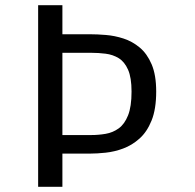

<svg xmlns="http://www.w3.org/2000/svg" viewBox="-20 -720 750 740"><path d="M327 -588Q354.5 -588 388.2 -585.2Q422 -582.5 456 -571.5Q490 -560.5 518.5 -536.8Q547 -513 564.5 -472Q582 -431 582 -367Q582 -299.5 564.2 -255.5Q546.5 -211.5 517.5 -185.8Q488.5 -160 454.5 -147.5Q420.5 -135 387 -131.5Q353.5 -128 327 -128H220.5V0H127V-700H220.5V-588ZM331.5 -199.5Q359.5 -199.5 387.2 -204.2Q415 -209 437.5 -225.2Q460 -241.5 473.5 -275.2Q487 -309 487 -367Q487 -421 473.5 -451.5Q460 -482 437.5 -495.8Q415 -509.5 387.2 -513Q359.5 -516.5 331.5 -516.5H220.5V-199.5Z"/></svg>

Font: League Mono
Style: Regular
Weight: 400
Width: 6
Designer: Tyler Finck
Foundry: The League of Moveable Type / Tyler Finck
Version: Version 2.300;RELEASE